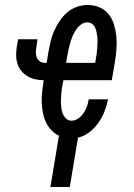

<svg xmlns="http://www.w3.org/2000/svg" viewBox="-20 -548 540 773"><path d="M183 205 217 0H221Q202 -8 188 -22.5Q174 -37 165.5 -55Q157 -73 153 -93Q149 -113 148 -134Q147 -155 149.5 -176.5Q152 -198 155 -219L156 -225Q138 -225 121 -229Q104 -233 90 -241.5Q76 -250 65.5 -263Q55 -276 50 -292.5Q45 -309 45 -326.5Q45 -344 48 -362L53 -390H131L127 -362Q125 -351 124.5 -339.5Q124 -328 127.5 -318Q131 -308 140 -301.5Q149 -295 160 -295H168L175 -339Q179 -361 184 -382Q189 -403 198 -423.5Q207 -444 220 -463.5Q233 -483 250.5 -498Q268 -513 290 -520.5Q312 -528 333 -528Q358 -528 380.5 -518.5Q403 -509 417.5 -490.5Q432 -472 439 -449Q446 -426 448.5 -401.5Q451 -377 449 -351.5Q447 -326 443 -301L430 -225H235L232 -208Q229 -194 227.5 -179.5Q226 -165 225.5 -150.5Q225 -136 226 -122Q227 -108 231 -95Q235 -82 244.5 -72Q254 -62 268 -62Q282 -62 295 -71Q308 -80 316.5 -93Q325 -106 330 -119.5Q335 -133 337 -148H415Q410 -123 400.5 -99Q391 -75 376 -53.5Q361 -32 339.5 -15.5Q318 1 294 6L261 205ZM246 -295H363L366 -312Q368 -323 369.5 -333.5Q371 -344 371.5 -354.5Q372 -365 372.5 -376Q373 -387 372 -397Q371 -407 369 -417.5Q367 -428 363 -437Q359 -446 350.5 -452Q342 -458 331 -458Q318 -458 306.5 -449.5Q295 -441 287 -429.5Q279 -418 273.5 -405.5Q268 -393 264 -380Q260 -367 257 -354Q254 -341 252 -328Z"/></svg>

Font: Iosevka SS04 Oblique
Style: Regular
Weight: 400
Italic angle: -9°
Monospace: yes
Designer: Belleve Invis
Foundry: Belleve Invis
Version: Version 19.0.0; ttfautohint (v1.8.4)